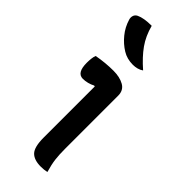

<svg xmlns="http://www.w3.org/2000/svg" viewBox="-266 -846 882 882"><g transform="rotate(45 175.0 -405.0)"><path d="M140 -100V-432L135 -433Q122 -426 106.5 -422Q91 -418 76 -418Q37 -418 37 -483Q37 -497 38.5 -510.5Q40 -524 44 -534Q71 -539 97.5 -541.5Q124 -544 150 -544Q191 -544 218.5 -528.5Q246 -513 246 -478V-132Q246 -94 249.5 -66Q253 -38 264 0Q245 4 225 4Q181 4 160.5 -17.5Q140 -39 140 -100ZM128 -814Q142 -761 170 -721.5Q198 -682 245 -641Q234 -633 220.5 -629.5Q207 -626 193 -626Q155 -626 126 -644Q95 -663 70.5 -693Q46 -723 35 -760Q31 -772 34.5 -783.5Q38 -795 50 -801Q77 -814 128 -814Z"/></g></svg>

Font: Recursive Sn Csl St Med
Style: Regular
Weight: 500
Version: Version 1.079;hotconv 1.0.112;makeotfexe 2.5.65598; ttfautoh